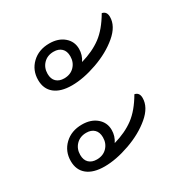

<svg xmlns="http://www.w3.org/2000/svg" viewBox="-105 -556 559 579"><g transform="rotate(-30 174.0 -266.5)"><path d="M339 -447Q339 -415 306 -387Q273 -359 225 -342Q177 -325 137 -325Q98 -325 77 -342Q56 -359 56 -390Q56 -424 79.5 -446.5Q103 -469 140 -469Q171 -469 190.5 -452.5Q210 -436 210 -410Q210 -389 198 -371Q240 -383 269 -404.5Q298 -426 323 -469Q339 -466 339 -447ZM176 -404Q176 -422 166 -431.5Q156 -441 139 -441Q117 -441 103.5 -427Q90 -413 90 -392Q90 -374 100 -364.5Q110 -355 127 -355Q149 -355 162.5 -369Q176 -383 176 -404ZM302 -186Q302 -154 269 -126Q236 -98 188 -81Q140 -64 100 -64Q61 -64 40 -81Q19 -98 19 -129Q19 -163 42.5 -185.5Q66 -208 103 -208Q134 -208 153.5 -191.5Q173 -175 173 -149Q173 -128 161 -110Q203 -122 232 -143.5Q261 -165 286 -208Q302 -205 302 -186ZM139 -143Q139 -161 129 -170.5Q119 -180 102 -180Q80 -180 66.5 -166Q53 -152 53 -131Q53 -113 63 -103.5Q73 -94 90 -94Q112 -94 125.5 -108Q139 -122 139 -143Z"/></g></svg>

Font: Thasadith
Style: Italic
Weight: 400
Italic angle: -9°
Designer: Cadson Demak Co.,Ltd.
Foundry: Cadson Demak Co.,Ltd.
Version: Version 1.000; ttfautohint (v1.6)